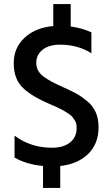

<svg xmlns="http://www.w3.org/2000/svg" viewBox="-20 -805 547 937"><path d="M274 112H190V5Q108 -3 51 -36V-143Q130 -84 234 -84Q289 -84 321.5 -109.5Q354 -135 354 -180Q354 -204 346 -216Q338 -228 333 -234.5Q328 -241 316.5 -248.5Q305 -256 298.5 -260.5Q292 -265 276.5 -272.5Q261 -280 254 -283.5Q247 -287 228 -295Q133 -335 90 -378Q47 -421 47 -496.5Q47 -572 100 -621Q153 -670 240 -678V-785H325V-676Q385 -667 426 -647V-545Q360 -587 274 -587Q219 -587 188 -562.5Q157 -538 157 -498Q157 -454 200 -426Q229 -406 279.5 -383.5Q330 -361 354 -347.5Q378 -334 406 -311Q461 -266 461 -184.5Q461 -103 410 -53.5Q359 -4 274 5Z"/></svg>

Font: Hind Mysuru Medium
Style: Regular
Weight: 500
Designer: Manushi Parikh, Hitesh Malaviya
Foundry: Indian Type Foundry
Version: Version 0.703;PS 1.0;hotconv 1.0.86;makeotf.lib2.5.63406